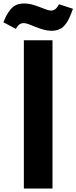

<svg xmlns="http://www.w3.org/2000/svg" viewBox="-108 -1093 443 1113"><path d="M196.3 0H30.3V-859.4H196.3ZM193.8 -914.6Q162.6 -914.6 129.9 -925.5Q97.2 -936.5 70.8 -947.8Q44.4 -959 28.8 -959Q1 -959 -16.1 -925.8L-88.4 -963.9Q-78.1 -989.7 -68.8 -1006.3Q-59.6 -1022.9 -45.7 -1039.8Q-31.7 -1056.6 -12.5 -1064.7Q6.8 -1072.8 32.2 -1072.8Q62 -1072.8 92.8 -1062.5Q123.5 -1052.2 148.4 -1042Q173.3 -1031.7 188.5 -1031.7Q215.8 -1031.7 233.9 -1068.4L314.9 -1042Q308.6 -1024.4 304.4 -1013.9Q300.3 -1003.4 293.2 -988.3Q286.1 -973.1 280 -963.9Q273.9 -954.6 264.6 -944.1Q255.4 -933.6 245.6 -928Q235.8 -922.4 222.4 -918.5Q209 -914.6 193.8 -914.6Z"/></svg>

Font: Anton
Style: Regular
Weight: 400
Designer: Vernon Adams, Tural Alisoy
Foundry: Vernon Adams
Version: Version 2.300